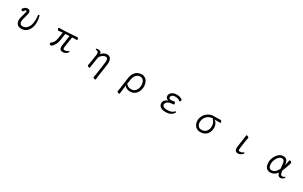

<svg xmlns="http://www.w3.org/2000/svg" viewBox="337 -2471 7325 4648"><g transform="rotate(30 4000.0 -147.5)"><path d="M666 -490Q680 -490 686 -472Q710 -386 710 -306Q710 -221 681.5 -147Q653 -73 596.5 -27.5Q540 18 459 18Q377 18 339 -26Q301 -70 301 -134Q301 -170 310.5 -212Q320 -254 339 -320Q347 -347 354 -373Q360 -399 360 -409Q360 -418 357 -421Q354 -424 348 -424Q333 -424 317 -410.5Q301 -397 288 -372Q283 -364 272 -364Q257 -364 243 -375Q229 -386 229 -400Q229 -410 236 -418Q266 -455 292 -470.5Q318 -486 354 -486Q389 -486 408.5 -466.5Q428 -447 428 -409Q428 -389 422 -365L406 -305Q389 -245 380 -205.5Q371 -166 371 -135Q371 -98 392.5 -73Q414 -48 453 -48Q486 -48 530 -66.5Q574 -85 614 -156Q654 -227 654 -368Q654 -414 646 -464V-468Q646 -477 652 -483.5Q658 -490 666 -490Z M1445 -406 1418 -219Q1409 -155 1382.5 -102.5Q1356 -50 1326.5 -19.5Q1297 11 1280 11Q1264 11 1249.5 -2.5Q1235 -16 1235 -30Q1235 -38 1242 -44Q1286 -78 1312.5 -119.5Q1339 -161 1349 -226L1376 -402L1345 -400Q1330 -399 1285 -394Q1270 -391 1262 -391H1261Q1249 -391 1238.5 -408.5Q1228 -426 1228 -442Q1228 -460 1241 -460H1282Q1324 -460 1344 -461L1656 -479Q1717 -483 1739 -487H1742Q1753 -487 1762.5 -469.5Q1772 -452 1772 -436Q1772 -418 1760 -418L1696 -419Q1669 -419 1657 -418L1630 -416L1589 -141Q1586 -122 1586 -107Q1586 -55 1619 -55Q1642 -55 1667 -61Q1692 -67 1710 -81Q1727 -94 1737 -94Q1748 -94 1748 -82Q1748 -69 1729 -47.5Q1710 -26 1678.5 -10Q1647 6 1611 6Q1561 6 1538 -18.5Q1515 -43 1515 -94Q1515 -114 1520 -149L1560 -413Z M2618 187Q2600 187 2581 177.5Q2562 168 2562 155V152Q2573 102 2579 65L2627 -274Q2632 -311 2632 -334Q2632 -377 2617 -399Q2602 -421 2569 -421Q2543 -421 2508.5 -404Q2474 -387 2446 -355Q2418 -323 2411 -279L2384 -104Q2383 -97 2376 -43L2371 1Q2370 10 2356 10Q2339 10 2319.5 -0.5Q2300 -11 2300 -23V-26Q2310 -74 2316 -112L2350 -330Q2354 -362 2354 -374Q2354 -443 2299 -443H2289Q2280 -443 2274.5 -448.5Q2269 -454 2269 -461Q2269 -483 2327 -483Q2369 -483 2393.5 -463.5Q2418 -444 2419 -405Q2488 -486 2573 -486Q2641 -486 2671 -441.5Q2701 -397 2701 -327Q2701 -295 2697 -270L2647 73L2634 179Q2633 187 2618 187Z M3252 71 3293 -229Q3305 -317 3341.5 -375Q3378 -433 3429.5 -459.5Q3481 -486 3539 -486Q3597 -486 3641 -456Q3685 -426 3709 -374.5Q3733 -323 3733 -260Q3733 -182 3704 -118.5Q3675 -55 3622.5 -18.5Q3570 18 3502 18Q3441 18 3402 -1Q3363 -20 3340 -58L3322 79Q3319 99 3315.5 128.5Q3312 158 3310 184Q3309 195 3292 195Q3274 195 3255.5 184.5Q3237 174 3237 161V158Q3245 121 3252 71ZM3369 -91Q3395 -64 3424.5 -54Q3454 -44 3501 -44Q3547 -44 3584 -70Q3621 -96 3642.5 -143Q3664 -190 3664 -250Q3664 -329 3629 -375Q3594 -421 3541 -421Q3470 -421 3423.5 -370Q3377 -319 3363 -218L3347 -104Q3357 -104 3369 -91Z M4585 -259Q4585 -242 4572 -241Q4482 -232 4455 -223Q4364 -190 4364 -119Q4364 -86 4399 -65.5Q4434 -45 4496 -45Q4557 -45 4601 -58.5Q4645 -72 4681 -107Q4695 -121 4705 -121Q4716 -121 4716 -107Q4716 -93 4692 -62.5Q4668 -32 4618 -7Q4568 18 4494 18Q4396 18 4345.5 -19Q4295 -56 4295 -119Q4295 -214 4410 -258Q4372 -265 4352 -288.5Q4332 -312 4332 -347Q4332 -380 4354 -412.5Q4376 -445 4418 -465.5Q4460 -486 4516 -486Q4567 -486 4605.5 -475Q4644 -464 4664.5 -448Q4685 -432 4685 -419Q4685 -400 4669 -387Q4658 -376 4650 -376Q4645 -376 4640.5 -380Q4636 -384 4632 -389Q4596 -425 4514 -425Q4460 -425 4430.5 -401Q4401 -377 4401 -347Q4401 -327 4413 -313.5Q4425 -300 4467 -300Q4486 -300 4509 -303.5Q4532 -307 4548 -312H4551Q4563 -312 4574 -294Q4585 -276 4585 -259Z M5781 -432Q5781 -418 5770 -418Q5682 -420 5644 -420H5613Q5652 -394 5677.5 -347Q5703 -300 5703 -244Q5703 -169 5674.5 -109.5Q5646 -50 5591 -16Q5536 18 5458 18Q5400 18 5355.5 -9.5Q5311 -37 5287 -85.5Q5263 -134 5263 -193Q5263 -263 5300.5 -330Q5338 -397 5405.5 -439.5Q5473 -482 5558 -482H5640Q5694 -482 5745 -485H5746Q5759 -485 5770 -466.5Q5781 -448 5781 -432ZM5331 -193Q5331 -125 5365 -85Q5399 -45 5457 -45Q5542 -45 5588.5 -99Q5635 -153 5635 -238Q5635 -289 5621.5 -328Q5608 -367 5578 -397Q5568 -407 5568 -417V-420H5554Q5490 -420 5439 -387Q5388 -354 5359.5 -301Q5331 -248 5331 -193Z M6467 -470Q6469 -479 6481 -479Q6498 -479 6518.5 -467.5Q6539 -456 6539 -444V-441L6522 -353L6492 -135Q6488 -111 6488 -93Q6488 -66 6499.5 -59Q6511 -52 6530 -52Q6549 -52 6571 -58.5Q6593 -65 6608 -76Q6625 -89 6635 -89Q6645 -89 6645 -78Q6645 -61 6624 -40Q6603 -19 6571.5 -4Q6540 11 6509 11Q6417 11 6417 -93Q6417 -119 6421 -143L6453 -364Q6462 -418 6467 -470Z M7421 18Q7258 18 7258 -184Q7258 -247 7289 -318Q7320 -389 7375.5 -437.5Q7431 -486 7499 -486Q7567 -486 7598.5 -448.5Q7630 -411 7639 -319Q7662 -392 7672 -458Q7675 -476 7691 -476Q7707 -476 7724.5 -461.5Q7742 -447 7742 -432L7741 -428Q7725 -368 7700 -297.5Q7675 -227 7649 -170Q7657 -98 7672 -74Q7687 -50 7708 -47L7717 -46Q7743 -46 7759 -59Q7777 -73 7788 -73Q7798 -73 7798 -62Q7798 -51 7783 -33.5Q7768 -16 7744 -3Q7720 10 7694 10Q7659 10 7637 -11.5Q7615 -33 7603 -87Q7566 -35 7519 -8.5Q7472 18 7421 18ZM7585 -237Q7581 -306 7573 -345.5Q7565 -385 7547.5 -404Q7530 -423 7499 -423Q7453 -423 7413.5 -385Q7374 -347 7350 -290Q7326 -233 7326 -182Q7326 -45 7421 -45Q7521 -45 7589 -183Q7587 -201 7585 -237Z"/></g></svg>

Font: Fusion Kai T
Style: Regular
Weight: 400
Designer: Fontworks Inc.
Version: Version 24.134;May 13, 2024